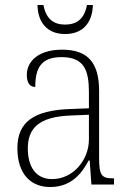

<svg xmlns="http://www.w3.org/2000/svg" viewBox="-20 -743 524 773"><path d="M242 -606C315 -606 352 -653 354 -723H330C320 -666 288 -644 242 -644C196 -644 165 -667 155 -723H131C132 -653 170 -606 242 -606ZM182 10C268 10 310 -46 337 -97H341L348 0H439V-25H435C388 -25 379 -38 379 -109V-377C379 -489 335 -543 230 -543C131 -543 88 -493 88 -442C88 -409 100 -393 122 -393C122 -470 146 -513 228 -513C319 -513 338 -460 338 -371V-307L262 -304C117 -299 50 -252 50 -147C50 -40 106 10 182 10ZM190 -22C121 -22 92 -76 92 -145C92 -225 134 -273 265 -278L338 -281V-181C338 -101 276 -22 190 -22Z"/></svg>

Font: Noto Serif Myanmar SemiCondensed ExtraLight
Style: Regular
Weight: 200
Width: 4
Designer: Ben Mitchell and the Monotype Design Team
Foundry: Monotype Imaging Inc.
Version: Version 2.106